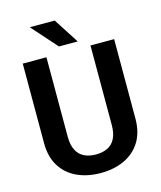

<svg xmlns="http://www.w3.org/2000/svg" viewBox="-131 -996 920 1099"><g transform="rotate(-15 329.0 -446.5)"><path d="M459.7 -710.9H600V-239.9Q600 -158.1 564.9 -102.4Q529.9 -46.7 468.8 -18.5Q407.8 9.8 329.6 9.8Q250.6 9.8 189.3 -18.5Q128 -46.7 93.2 -102.4Q58.4 -158.1 58.4 -239.9V-710.9H198.8V-239.9Q198.8 -191.3 214.6 -160.3Q230.5 -129.3 259.9 -114.6Q289.3 -100 329.6 -100Q370.4 -100 399.5 -114.6Q428.6 -129.3 444.1 -160.3Q459.7 -191.3 459.7 -239.9ZM299.1 -901.6 395.1 -752.1H284.1L151.1 -901.6Z"/></g></svg>

Font: Vazirmatn
Style: Regular
Weight: 400
Designer: Saber Rastikerdar
Foundry: Saber Rastikerdar
Version: Version 33.003;September 2, 2022;FontCreator 14.0.0.2862 64-